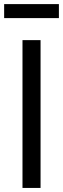

<svg xmlns="http://www.w3.org/2000/svg" viewBox="-35 -925 310 945"><path d="M164.6 -727.5V0H75.7V-727.5ZM254.9 -904.8V-835.9H-14.6V-904.8Z"/></svg>

Font: Inter 28pt
Style: Regular
Weight: 400
Designer: Rasmus Andersson
Foundry: rsms
Version: Version 4.001;git-66647c0bb